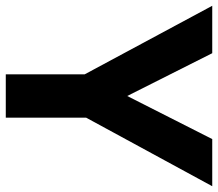

<svg xmlns="http://www.w3.org/2000/svg" viewBox="-65 -689 754 664"><g transform="rotate(90 312.0 -357.0)"><path d="M312 -420 461 -714H624L387 -278V0H237V-273L0 -714H164Z"/></g></svg>

Font: Noto Sans Kawi
Style: Bold
Weight: 700
Designer: Fadhl Haqq
Version: Version 1.000